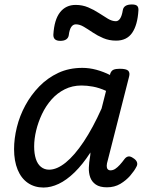

<svg xmlns="http://www.w3.org/2000/svg" viewBox="-20 -823 663 860"><path d="M175 17Q135 17 105 -3.5Q75 -24 59 -63Q43 -102 43 -155Q43 -202 55.5 -253Q68 -304 93.5 -351Q119 -398 156 -436Q193 -474 241 -496.5Q289 -519 349 -519Q380 -519 411.5 -510.5Q443 -502 473 -487V-491Q478 -506 488 -510.5Q498 -515 516 -515Q546 -515 554.5 -506Q563 -497 558 -479L463 -106Q458 -90 458 -80Q458 -70 462.5 -65Q467 -60 475 -60Q486 -60 496 -66.5Q506 -73 516.5 -84.5Q527 -96 538 -111Q545 -120 554 -122Q563 -124 575 -116Q590 -107 593.5 -96.5Q597 -86 591 -76Q582 -58 563.5 -36.5Q545 -15 519 0.5Q493 16 459 16Q427 16 409 3.5Q391 -9 384 -29Q377 -49 378 -72.5Q379 -96 383 -119Q384 -124 384.5 -129Q385 -134 385 -140Q350 -86 314 -51Q278 -16 243 0.5Q208 17 175 17ZM133 -167Q133 -135 140.5 -111.5Q148 -88 163.5 -75.5Q179 -63 200 -63Q235 -63 274.5 -95Q314 -127 355 -188.5Q396 -250 435 -337L455 -416Q424 -430 396.5 -435Q369 -440 345 -440Q304 -440 270 -423Q236 -406 210.5 -377Q185 -348 168 -312Q151 -276 142 -238.5Q133 -201 133 -167ZM250 -640Q218 -640 219 -668Q223 -735 249 -768Q275 -801 319 -801Q349 -801 375 -790Q401 -779 423 -764.5Q445 -750 463.5 -739Q482 -728 499 -728Q510 -728 518 -740Q526 -752 530 -777Q534 -803 571 -803Q588 -803 594.5 -796.5Q601 -790 600 -776Q596 -711 572 -676Q548 -641 500 -641Q469 -641 443 -652Q417 -663 395.5 -677.5Q374 -692 355.5 -703Q337 -714 320 -714Q307 -714 299 -702Q291 -690 288 -665Q286 -653 276.5 -646.5Q267 -640 250 -640Z"/></svg>

Font: Playwrite DE SAS
Style: Regular
Weight: 400
Designer: Veronika Burian, José Scaglione
Foundry: TypeTogether
Version: Version 1.002